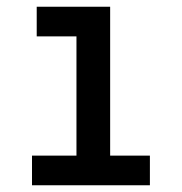

<svg xmlns="http://www.w3.org/2000/svg" viewBox="-20 -550 540 570"><path d="M75 0V-88H207V-442H89V-530H307V-88H425V0Z"/></svg>

Font: Iosevka Slab Semibold
Style: Regular
Weight: 600
Monospace: yes
Designer: Belleve Invis
Foundry: Belleve Invis
Version: Version 11.1.1; ttfautohint (v1.8.3)